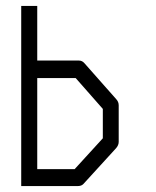

<svg xmlns="http://www.w3.org/2000/svg" viewBox="-20 -679 526 647"><path d="M51.5 -52V-659H105.5V-475H245.5Q257 -475 264.5 -466L371.5 -345Q380 -336 380 -324V-201Q380 -190 371.5 -180L261 -59Q254.5 -52 242 -52ZM105.5 -109H231.5L326.5 -213V-312L235 -416H105.5Z"/></svg>

Font: 3270 Nerd Font Mono SemCond
Style: Regular
Weight: 400
Monospace: yes
Version: Version 3.0.1;Nerd Fonts 3.1.1